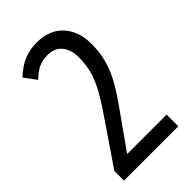

<svg xmlns="http://www.w3.org/2000/svg" viewBox="-221 -798 872 872"><g transform="rotate(-45 214.5 -362.0)"><path d="M382 0H33V-62L174 -269Q217 -331 240.5 -375Q264 -419 274 -457.5Q284 -496 284 -542Q284 -590 260 -619.5Q236 -649 190 -649Q159 -649 133.5 -637.5Q108 -626 81 -599L38 -657Q76 -693 113 -708.5Q150 -724 197 -724Q277 -724 322.5 -674.5Q368 -625 368 -545Q368 -488 355 -441Q342 -394 315.5 -347.5Q289 -301 248 -244L131 -79V-75H382Z"/></g></svg>

Font: Noto Sans Khmer ExtraCondensed
Style: Regular
Weight: 400
Width: 2
Designer: Danh Hong and the Monotype Design Team
Foundry: Monotype Imaging Inc.
Version: Version 2.004; ttfautohint (v1.8.4.7-5d5b)